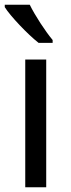

<svg xmlns="http://www.w3.org/2000/svg" viewBox="-21 -786 299 806"><path d="M104 -766H-1V-756C22 -719 95 -642 141 -606H200V-618C169 -655 126 -721 104 -766ZM173 0V-536H85V0Z"/></svg>

Font: Noto Sans Bengali
Style: Regular
Weight: 400
Designer: Jelle Bosma - Monotype Design Team
Foundry: Monotype Imaging Inc.
Version: Version 2.003